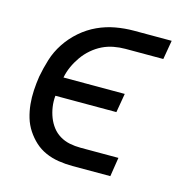

<svg xmlns="http://www.w3.org/2000/svg" viewBox="-83 -600 667 681"><g transform="rotate(15 250.0 -260.0)"><path d="M380 0H241Q215 0 189.5 -4Q164 -8 141.5 -18Q119 -28 101.5 -44Q84 -60 70.5 -80.5Q57 -101 50 -124.5Q43 -148 40.5 -173Q38 -198 39.5 -224Q41 -250 45 -276Q51 -308 61 -340.5Q71 -373 90.5 -402.5Q110 -432 137 -455.5Q164 -479 195.5 -493.5Q227 -508 260.5 -514Q294 -520 327 -520H466L454 -450H315Q294 -450 272.5 -446Q251 -442 231.5 -432.5Q212 -423 194.5 -408Q177 -393 164 -374.5Q151 -356 142 -336Q133 -316 129 -295H354L342 -225H118Q116 -204 119 -184Q122 -164 129 -146Q136 -128 147.5 -113Q159 -98 175.5 -88Q192 -78 211.5 -74Q231 -70 252 -70H391Z"/></g></svg>

Font: Iosevka Fixed
Style: Italic
Weight: 400
Italic angle: -9°
Monospace: yes
Designer: Belleve Invis
Foundry: Belleve Invis
Version: Version 33.2.4